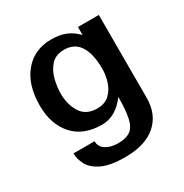

<svg xmlns="http://www.w3.org/2000/svg" viewBox="-147 -564 821 855"><g transform="rotate(-30 264.0 -136.5)"><path d="M363.3 -218.8Q363.3 -185.5 352.5 -152.8Q341.8 -120.1 318.4 -98.6Q294.9 -77.1 255.9 -77.1Q199.2 -77.1 173.3 -118.2Q147.5 -159.2 147.5 -215.8Q147.5 -251 157.2 -288.6Q167 -326.2 190.9 -352.1Q214.8 -377.9 257.8 -377.9Q311.5 -377.9 337.4 -336.4Q363.3 -294.9 363.3 -218.8ZM469.7 -8.8V-434.6H362.3V-393.6Q336.9 -419.9 306.2 -433.1Q275.4 -446.3 230.5 -446.3Q143.6 -446.3 91.8 -384.3Q40 -322.3 40 -215.8Q40 -120.1 91.8 -62Q143.6 -3.9 239.3 -3.9Q309.6 -3.9 362.3 -75.2Q362.3 -5.9 353.5 33.2Q344.7 72.3 322.3 87.9Q299.8 103.5 259.8 103.5Q220.7 103.5 196.3 87.4Q171.9 71.3 171.9 43H63.5Q63.5 71.3 79.1 101.6Q94.7 131.8 136.7 152.3Q178.7 172.9 255.9 172.9Q359.4 172.9 414.6 124.5Q469.7 76.2 469.7 -8.8Z"/></g></svg>

Font: Namkio Khamti
Style: Bold
Weight: 700
Designer: Debbi Hosken
Foundry: SIL International
Version: Version 3.917